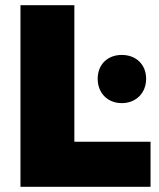

<svg xmlns="http://www.w3.org/2000/svg" viewBox="-20 -721 614 741"><path d="M59 -701V0H561V-174H267V-701ZM450 -509C395 -509 357 -472 357 -417C357 -362 395 -323 450 -323C505 -323 544 -362 544 -417C544 -472 505 -509 450 -509Z"/></svg>

Font: Montserrat ExtraBold
Style: Regular
Weight: 800
Designer: Julieta Ulanovsky
Foundry: Julieta Ulanovsky
Version: Version 4.000